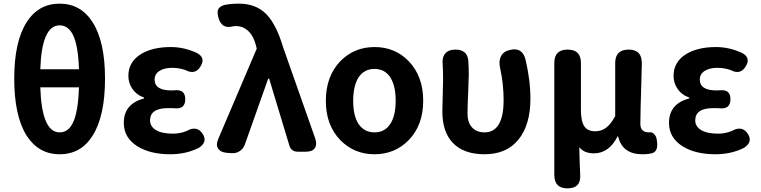

<svg xmlns="http://www.w3.org/2000/svg" viewBox="-20 -832 4173 1053"><path d="M307 14Q192 14 126 -88Q58 -197 58 -401Q58 -603 126 -710Q191 -812 307 -812Q423 -812 488 -710Q556 -603 556 -401Q556 -196 488 -88Q424 14 307 14ZM307 -106Q354 -106 379 -157Q409 -217 413 -353H307H201Q209 -106 307 -106ZM201 -452H307H413Q409 -585 379 -643Q353 -693 307 -693Q209 -693 201 -452Z M914 14Q803 14 733 -30Q659 -77 659 -158Q659 -263 770 -292V-297Q729 -311 705 -346Q684 -378 684 -416Q684 -493 754 -536Q818 -574 917 -574Q990 -574 1061 -541Q1108 -515 1081 -470Q1052 -419 999 -447Q964 -460 924 -460Q881 -460 854.5 -443Q828 -426 828 -396Q828 -336 920 -336Q933 -336 940 -337Q996 -342 996 -288Q996 -233 940 -238Q933 -238 920 -239Q908 -239 902 -239Q803 -239 803 -172Q803 -138 835.5 -118.5Q868 -99 929 -99Q969 -99 1004 -114Q1061 -146 1092 -97Q1120 -53 1070 -21Q1000 14 914 14Z M1250 8 1223 6Q1189 3 1176 -17.5Q1163 -38 1177 -70L1388 -565L1384 -582Q1371 -634 1342 -661.5Q1313 -689 1274 -689Q1263 -689 1259 -688Q1196 -670 1178 -735Q1170 -764 1176 -779Q1182 -795 1208 -804Q1243 -812 1291 -812Q1383 -812 1440 -755Q1495 -699 1532 -575L1709 -72Q1720 -39 1706.5 -19.5Q1693 0 1658 0H1655H1613Q1577 0 1567 -34L1456 -401H1451L1323 -40Q1315 -17 1295 -3.5Q1275 10 1250 8Z M2034 14Q1923 14 1847 -63Q1767 -145 1767 -279Q1767 -414 1847 -497Q1923 -574 2034 -574Q2146 -574 2221 -497Q2301 -414 2301 -279.5Q2301 -145 2221 -63Q2145 14 2034 14ZM2034 -106Q2091 -106 2121 -153Q2150 -198 2150 -279.5Q2150 -361 2121 -407Q2091 -454 2034 -454Q1977 -454 1946 -407Q1917 -360 1917 -279Q1917 -198 1946 -153Q1977 -106 2034 -106Z M2637 14Q2522 14 2462 -50Q2406 -110 2406 -221Q2406 -249 2408 -306.5Q2410 -364 2410 -393Q2410 -444 2408 -475Q2403 -515 2421 -537.5Q2439 -560 2478 -560Q2540 -560 2548 -504Q2551 -467 2551 -423Q2551 -400 2548 -335Q2544 -249 2544 -209Q2544 -158 2571 -131Q2596 -106 2637 -106Q2742 -106 2742 -283Q2742 -371 2723 -458Q2714 -496 2727 -522Q2740 -550 2776 -558Q2844 -575 2862 -506Q2889 -393 2889 -290Q2889 -147 2823 -66Q2758 14 2637 14Z M3092 201Q3020 201 3020 127V-179V-487Q3020 -560 3093 -560Q3166 -560 3166 -487V-229Q3166 -167 3184.5 -139.5Q3203 -112 3244 -112Q3277 -112 3302 -130Q3329 -149 3354 -195V-486Q3354 -560 3428 -560Q3502 -560 3500 -482Q3499 -445 3497 -369Q3492 -211 3492 -152Q3492 -106 3540 -106Q3541 -106 3542 -106Q3557 -109 3569 -95Q3580 -83 3582 -65Q3593 -3 3557 8Q3536 14 3503 14Q3393 14 3370 -84H3367Q3320 9 3237 9Q3183 9 3157 -25Q3159 72 3162 124Q3168 201 3092 201Z M3904 14Q3793 14 3723 -30Q3649 -77 3649 -158Q3649 -263 3760 -292V-297Q3719 -311 3695 -346Q3674 -378 3674 -416Q3674 -493 3744 -536Q3808 -574 3907 -574Q3980 -574 4051 -541Q4098 -515 4071 -470Q4042 -419 3989 -447Q3954 -460 3914 -460Q3871 -460 3844.5 -443Q3818 -426 3818 -396Q3818 -336 3910 -336Q3923 -336 3930 -337Q3986 -342 3986 -288Q3986 -233 3930 -238Q3923 -238 3910 -239Q3898 -239 3892 -239Q3793 -239 3793 -172Q3793 -138 3825.5 -118.5Q3858 -99 3919 -99Q3959 -99 3994 -114Q4051 -146 4082 -97Q4110 -53 4060 -21Q3990 14 3904 14Z"/></svg>

Font: GenSenRounded TW B
Style: Regular
Weight: 700
Version: Version 1.501;PS 1;hotconv 16.6.51;makeotf.lib2.5.65220